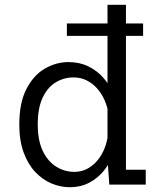

<svg xmlns="http://www.w3.org/2000/svg" viewBox="-20 -770 690 801"><path d="M259 -620.5V-672H577V-620.5ZM270.5 11Q232.5 11 195.2 -4.5Q158 -20 127.5 -52Q97 -84 78.8 -133.5Q60.5 -183 60.5 -251Q60.5 -341.5 90.5 -399.2Q120.5 -457 167.5 -484Q214.5 -511 265.5 -511Q312 -511 348.8 -493Q385.5 -475 411.2 -445.5Q437 -416 450.5 -381.2Q464 -346.5 464 -313L431.5 -302.5Q426.5 -329 415 -354.8Q403.5 -380.5 385 -401.2Q366.5 -422 341.8 -434.5Q317 -447 286.5 -447Q247 -447 213 -426.8Q179 -406.5 158.2 -363.2Q137.5 -320 137.5 -251Q137.5 -183 159 -139.2Q180.5 -95.5 215.2 -74.2Q250 -53 290 -53Q320.5 -53 345.2 -66.5Q370 -80 388 -102.5Q406 -125 416.8 -152.8Q427.5 -180.5 430.5 -209.5L465 -198.5Q465 -164 452 -127Q439 -90 414 -58.8Q389 -27.5 353 -8.2Q317 11 270.5 11ZM505.5 -750V-27L471 -62H588V0H436L428.5 -106V-750Z"/></svg>

Font: Trispace Thin Light
Style: Regular
Weight: 300
Version: Version 1.210